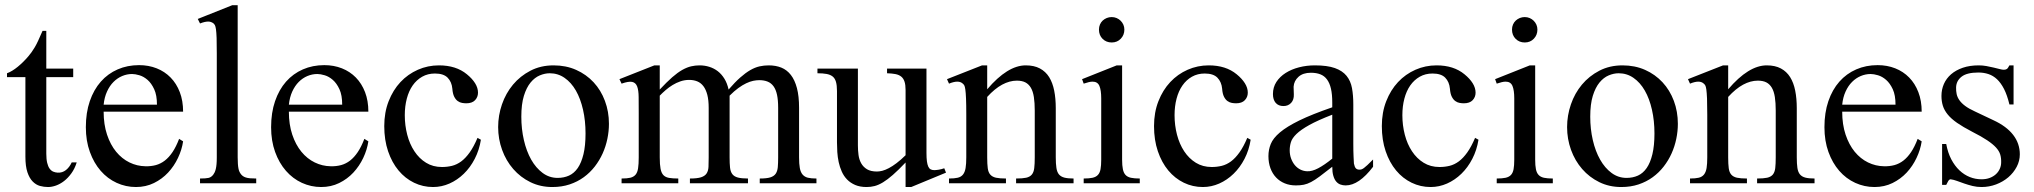

<svg xmlns="http://www.w3.org/2000/svg" viewBox="-20 -715 7935 749"><path d="M279.3 -81.5Q271.5 -56.6 258.3 -38.6Q245.1 -20.5 230 -8.8Q214.8 2.9 198.5 8.8Q182.1 14.6 167.5 14.6Q151.4 14.6 135.7 10.3Q120.1 5.9 107.4 -7.1Q94.7 -20 86.9 -43.2Q79.1 -66.4 79.1 -104V-414.1H7.3V-429.2Q27.3 -436.5 49.6 -454.8Q71.8 -473.1 90.8 -495.6Q97.7 -503.9 103 -511.2Q108.4 -518.6 114.7 -529.1Q121.1 -539.6 128.4 -555.2Q135.7 -570.8 146 -594.7H160.6V-447.3H265.6V-414.1H160.6V-115.7Q160.6 -93.8 164.1 -79.6Q167.5 -65.4 173.6 -57.1Q179.7 -48.8 187.7 -45.4Q195.8 -42 205.1 -41.5Q223.1 -40.5 237.1 -51.5Q251 -62.5 259.8 -81.5Z M694.3 -163.6Q689.5 -130.9 674.3 -98.9Q659.2 -66.9 635.7 -41.7Q612.3 -16.6 580.6 -1Q548.8 14.6 510.3 14.6Q470.7 14.6 435.1 -1.7Q399.4 -18.1 372.8 -48.6Q346.2 -79.1 330.6 -122.3Q314.9 -165.5 314.9 -218.8Q314.9 -275.4 330.3 -320.3Q345.7 -365.2 373.3 -396.5Q400.9 -427.7 439 -444.3Q477.1 -460.9 522.5 -460.9Q559.6 -460.9 591.1 -448.5Q622.6 -436 645.5 -412.6Q668.5 -389.2 681.4 -355.5Q694.3 -321.8 694.3 -279.3H384.3Q384.3 -229.5 397.5 -189.9Q410.6 -150.4 433.1 -123Q455.6 -95.7 485.1 -81.3Q514.6 -66.9 547.4 -66.4Q569.3 -65.9 588.1 -71Q606.9 -76.2 623 -88.6Q639.2 -101.1 653.1 -121.8Q667 -142.6 678.7 -173.3ZM592.3 -306.6Q592.3 -343.8 581.5 -366.9Q570.8 -390.1 555.7 -403.3Q540.5 -416.5 523.9 -421.4Q507.3 -426.3 495.1 -426.3Q475.6 -426.3 456.8 -418.5Q438 -410.6 422.9 -395.5Q407.7 -380.4 397.5 -357.9Q387.2 -335.4 384.3 -306.6Z M760.3 0V-18.6Q782.7 -18.6 793.5 -21Q804.2 -23.4 812 -33.7Q814.9 -37.6 817.4 -42.7Q819.8 -47.9 821.8 -55.7Q823.7 -63.5 824.7 -74.5Q825.7 -85.4 825.7 -101.1V-506.8Q825.7 -544.9 825 -566.9Q824.2 -588.9 822.5 -600.6Q820.8 -612.3 818.4 -616.7Q815.9 -621.1 812 -624.5Q807.6 -627.4 802.7 -629.2Q797.9 -630.9 792 -630.9Q786.1 -630.9 778.3 -629.2Q770.5 -627.4 760.3 -623.5L751.5 -641.1L886.2 -694.8H907.2V-101.1Q907.2 -86.4 908 -75.9Q908.7 -65.4 910.2 -57.9Q911.6 -50.3 914.1 -45.2Q916.5 -40 919.9 -35.6Q923.3 -31.2 927.7 -28.1Q932.1 -24.9 938.7 -22.7Q945.3 -20.5 955.3 -19.5Q965.3 -18.6 979.5 -18.6V0Z M1417 -163.6Q1412.1 -130.9 1397 -98.9Q1381.8 -66.9 1358.4 -41.7Q1335 -16.6 1303.2 -1Q1271.5 14.6 1232.9 14.6Q1193.4 14.6 1157.7 -1.7Q1122.1 -18.1 1095.5 -48.6Q1068.8 -79.1 1053.2 -122.3Q1037.6 -165.5 1037.6 -218.8Q1037.6 -275.4 1053 -320.3Q1068.4 -365.2 1095.9 -396.5Q1123.5 -427.7 1161.6 -444.3Q1199.7 -460.9 1245.1 -460.9Q1282.2 -460.9 1313.7 -448.5Q1345.2 -436 1368.2 -412.6Q1391.1 -389.2 1404.1 -355.5Q1417 -321.8 1417 -279.3H1106.9Q1106.9 -229.5 1120.1 -189.9Q1133.3 -150.4 1155.8 -123Q1178.2 -95.7 1207.8 -81.3Q1237.3 -66.9 1270 -66.4Q1292 -65.9 1310.8 -71Q1329.6 -76.2 1345.7 -88.6Q1361.8 -101.1 1375.7 -121.8Q1389.6 -142.6 1401.4 -173.3ZM1314.9 -306.6Q1314.9 -343.8 1304.2 -366.9Q1293.5 -390.1 1278.3 -403.3Q1263.2 -416.5 1246.6 -421.4Q1230 -426.3 1217.8 -426.3Q1198.2 -426.3 1179.4 -418.5Q1160.6 -410.6 1145.5 -395.5Q1130.4 -380.4 1120.1 -357.9Q1109.9 -335.4 1106.9 -306.6Z M1856 -169.9Q1849.6 -129.4 1832 -95.5Q1814.5 -61.5 1789.3 -37.1Q1764.2 -12.7 1733.4 1Q1702.6 14.6 1669.4 14.6Q1629.9 14.6 1595.2 -2.2Q1560.5 -19 1534.7 -50Q1508.8 -81.1 1493.9 -125Q1479 -168.9 1479 -223.1Q1479 -276.4 1496.1 -320.1Q1513.2 -363.8 1542.2 -394.8Q1571.3 -425.8 1610.1 -442.9Q1648.9 -460 1692.4 -460Q1759.3 -460 1801.3 -425.3Q1822.3 -408.2 1833.5 -390.1Q1844.7 -372.1 1844.7 -353.5Q1844.7 -336.4 1833.3 -324.2Q1821.8 -312 1798.8 -312Q1791.5 -312 1782.7 -313.5Q1773.9 -314.9 1765.9 -320.6Q1757.8 -326.2 1752 -337.6Q1746.1 -349.1 1744.6 -369.1Q1742.2 -395.5 1726.3 -411.9Q1710.4 -428.2 1676.8 -428.2Q1648.9 -428.2 1627 -415.8Q1605 -403.3 1589.8 -381.6Q1574.7 -359.9 1566.9 -330.1Q1559.1 -300.3 1559.1 -265.6Q1559.1 -226.1 1568.6 -189.5Q1578.1 -152.8 1596.7 -124.8Q1615.2 -96.7 1642.1 -80.1Q1668.9 -63.5 1704.1 -63.5Q1724.6 -63.5 1743.4 -68.1Q1762.2 -72.8 1779.3 -85.4Q1796.4 -98.1 1812.3 -120.4Q1828.1 -142.6 1842.8 -177.2Z M2355.5 -231.9Q2355.5 -203.1 2349.4 -173.6Q2343.3 -144 2331.1 -116.7Q2318.8 -89.4 2300.3 -65.4Q2281.7 -41.5 2257.3 -23.7Q2232.9 -5.9 2202.1 4.4Q2171.4 14.6 2134.8 14.6Q2087.9 14.6 2049.1 -4.4Q2010.3 -23.4 1982.2 -55.7Q1954.1 -87.9 1938.7 -130.4Q1923.3 -172.9 1923.3 -219.2Q1923.3 -264.6 1938.2 -307.9Q1953.1 -351.1 1981.2 -384.8Q2009.3 -418.5 2049.3 -439.2Q2089.4 -460 2139.6 -460Q2188 -460 2227.5 -442.4Q2267.1 -424.8 2295.7 -394Q2324.2 -363.3 2339.8 -321.5Q2355.5 -279.8 2355.5 -231.9ZM2264.2 -194.3Q2264.2 -244.1 2254.4 -287.1Q2244.6 -330.1 2226.6 -361.6Q2208.5 -393.1 2182.6 -411.1Q2156.7 -429.2 2124.5 -429.2Q2105.5 -429.2 2085.7 -420.9Q2065.9 -412.6 2049.8 -393.1Q2033.7 -373.5 2023.7 -341.1Q2013.7 -308.6 2013.7 -259.8Q2013.7 -211.9 2023.7 -168.5Q2033.7 -125 2052.2 -92.3Q2070.8 -59.6 2096.9 -40.3Q2123 -21 2155.3 -21Q2179.7 -21 2199.7 -30Q2219.7 -39.1 2233.9 -59.6Q2248 -80.1 2256.1 -113.3Q2264.2 -146.5 2264.2 -194.3Z M2943.8 0V-18.6Q2970.2 -18.6 2984.6 -22.9Q2999 -27.3 3005.9 -37.1Q3012.7 -46.9 3014.2 -62.7Q3015.6 -78.6 3015.6 -101.1V-294.4Q3015.6 -324.7 3011.2 -345.2Q3006.8 -365.7 2997.6 -378.4Q2988.3 -391.1 2974.4 -396.7Q2960.4 -402.3 2941.9 -402.3Q2931.2 -402.3 2918.2 -399.7Q2905.3 -397 2890.9 -390.1Q2876.5 -383.3 2860.4 -371.6Q2844.2 -359.9 2826.2 -341.8V-101.1Q2826.2 -77.1 2827.9 -61.3Q2829.6 -45.4 2836.7 -35.9Q2843.8 -26.4 2858.2 -22.5Q2872.6 -18.6 2897.9 -18.6V0H2671.4V-18.6Q2699.7 -18.6 2714.8 -23.4Q2730 -28.3 2736.6 -38.6Q2743.2 -48.8 2743.9 -64.5Q2744.6 -80.1 2744.6 -101.1V-294.4Q2744.6 -324.2 2739.3 -345Q2733.9 -365.7 2724.1 -378.7Q2714.4 -391.6 2700.2 -397.5Q2686 -403.3 2668.5 -403.3Q2650.9 -403.3 2634.5 -397.7Q2618.2 -392.1 2603.8 -383.3Q2589.4 -374.5 2576.7 -363.5Q2564 -352.5 2553.7 -341.8V-101.1Q2553.7 -72.8 2556.9 -56.4Q2560.1 -40 2568.1 -31.7Q2576.2 -23.4 2590.3 -21Q2604.5 -18.6 2626 -18.6V0H2404.8V-18.6Q2426.3 -18.6 2439.2 -21.7Q2452.1 -24.9 2459.5 -33.7Q2466.8 -42.5 2469.2 -58.6Q2471.7 -74.7 2471.7 -101.1V-272.5Q2471.7 -309.6 2471.4 -336.2Q2471.2 -362.8 2465.6 -377.7Q2460 -392.6 2446 -395.5Q2432.1 -398.4 2404.8 -388.7L2396.5 -406.2L2532.7 -460H2553.7V-365.7Q2581.1 -395 2602.3 -413.6Q2623.5 -432.1 2641.8 -442.4Q2660.2 -452.6 2676.3 -456.3Q2692.4 -460 2709 -460Q2729 -460 2747.1 -454.3Q2765.1 -448.7 2780 -437.3Q2794.9 -425.8 2805.9 -408Q2816.9 -390.1 2822.3 -365.7Q2847.2 -394.5 2867.7 -412.6Q2888.2 -430.7 2906.7 -441.4Q2925.3 -452.1 2942.9 -456.1Q2960.4 -460 2979 -460Q3006.3 -460 3028.1 -451.2Q3049.8 -442.4 3065.2 -422.6Q3080.6 -402.8 3088.9 -371.3Q3097.2 -339.8 3097.2 -294.4V-101.1Q3097.2 -75.7 3100.1 -59.6Q3103 -43.5 3110.8 -34.2Q3118.7 -24.9 3131.6 -21.7Q3144.5 -18.6 3165 -18.6V0Z M3534.7 14.6H3512.7V-81.1Q3484.4 -51.3 3463.1 -32.7Q3441.9 -14.2 3424.6 -3.7Q3407.2 6.8 3392.1 10.7Q3377 14.6 3360.8 14.6Q3335 14.6 3316.2 6.6Q3297.4 -1.5 3284.4 -14.9Q3271.5 -28.3 3263.7 -45.9Q3255.9 -63.5 3251.7 -82.8Q3247.6 -102.1 3246.3 -122.1Q3245.1 -142.1 3245.1 -159.7V-359.9Q3245.1 -381.8 3241.2 -395.5Q3237.3 -409.2 3228.3 -416.5Q3219.2 -423.8 3204.6 -426.5Q3189.9 -429.2 3168.9 -429.2V-447.3H3326.7V-147.9Q3326.7 -128.9 3329.1 -110.6Q3331.5 -92.3 3339.6 -77.9Q3347.7 -63.5 3362.3 -54.7Q3377 -45.9 3400.9 -45.9Q3410.6 -45.9 3422.1 -48.8Q3433.6 -51.8 3447.5 -59.1Q3461.4 -66.4 3477.5 -78.6Q3493.7 -90.8 3512.7 -109.4V-363.8Q3512.7 -384.3 3508.5 -396.7Q3504.4 -409.2 3495.6 -416.3Q3486.8 -423.3 3473.1 -426Q3459.5 -428.7 3440.4 -429.2V-447.3H3594.2V-118.7Q3594.2 -98.6 3595.9 -85.7Q3597.7 -72.8 3601.3 -64.9Q3605 -57.1 3610.8 -54.2Q3616.7 -51.3 3624.5 -51.3Q3631.3 -51.3 3642.1 -53Q3652.8 -54.7 3663.6 -58.6L3670.4 -41.5Z M3943.8 0V-18.6Q3968.8 -18.6 3983.2 -21.7Q3997.6 -24.9 4005.1 -33.9Q4012.7 -43 4014.6 -59.1Q4016.6 -75.2 4016.6 -101.1V-283.7Q4016.6 -314 4013.2 -336.2Q4009.8 -358.4 4001.5 -372.6Q3993.2 -386.7 3980 -393.6Q3966.8 -400.4 3946.8 -400.4Q3918.5 -400.4 3889.4 -384.8Q3860.4 -369.1 3831.1 -336.9V-101.1Q3831.1 -74.7 3833.3 -58.6Q3835.4 -42.5 3843.3 -33.7Q3851.1 -24.9 3865.5 -21.7Q3879.9 -18.6 3904.3 -18.6V0H3682.1V-18.6Q3703.1 -18.6 3716.3 -21.7Q3729.5 -24.9 3736.8 -34.2Q3744.1 -43.5 3746.8 -59.6Q3749.5 -75.7 3749.5 -101.1V-267.6Q3749.5 -307.6 3748.5 -330.6Q3747.6 -353.5 3745.8 -365.7Q3744.1 -377.9 3741.5 -382.3Q3738.8 -386.7 3734.9 -389.6Q3718.8 -403.8 3682.1 -388.7L3674.3 -406.2L3811 -460H3831.1V-366.7Q3910.6 -460 3981.4 -460Q4014.2 -460 4036.6 -448Q4059.1 -436 4072.8 -414.1Q4086.4 -392.1 4092.5 -361.3Q4098.6 -330.6 4098.6 -293V-101.1Q4098.6 -76.2 4101.1 -60.1Q4103.5 -43.9 4110.8 -34.9Q4118.2 -25.9 4131.8 -22.2Q4145.5 -18.6 4168 -18.6V0Z M4366.2 -599.6Q4366.2 -578.6 4352.3 -564Q4338.4 -549.3 4316.9 -549.3Q4295.4 -549.3 4281.2 -563.5Q4267.1 -577.6 4267.1 -599.6Q4267.1 -610.4 4271 -619.4Q4274.9 -628.4 4281.7 -634.8Q4288.6 -641.1 4297.6 -644.8Q4306.6 -648.4 4316.9 -648.4Q4327.1 -648.4 4336.2 -644.5Q4345.2 -640.6 4351.8 -634Q4358.4 -627.4 4362.3 -618.7Q4366.2 -609.9 4366.2 -599.6ZM4207.5 0V-18.6Q4228.5 -18.6 4241.9 -21.5Q4255.4 -24.4 4262.9 -32.5Q4270.5 -40.5 4273.2 -54.9Q4275.9 -69.3 4275.9 -91.8V-331.1Q4275.9 -363.3 4268.8 -379.9Q4261.7 -396.5 4242.2 -396.5Q4235.4 -396.5 4227.1 -394.5Q4218.8 -392.6 4207.5 -388.7L4201.2 -406.2L4336.4 -460H4357.4V-91.8Q4357.4 -69.3 4360.4 -54.9Q4363.3 -40.5 4370.8 -32.5Q4378.4 -24.4 4391.8 -21.5Q4405.3 -18.6 4426.3 -18.6V0Z M4858.9 -169.9Q4852.5 -129.4 4835 -95.5Q4817.4 -61.5 4792.2 -37.1Q4767.1 -12.7 4736.3 1Q4705.6 14.6 4672.4 14.6Q4632.8 14.6 4598.1 -2.2Q4563.5 -19 4537.6 -50Q4511.7 -81.1 4496.8 -125Q4481.9 -168.9 4481.9 -223.1Q4481.9 -276.4 4499 -320.1Q4516.1 -363.8 4545.2 -394.8Q4574.2 -425.8 4613 -442.9Q4651.9 -460 4695.3 -460Q4762.2 -460 4804.2 -425.3Q4825.2 -408.2 4836.4 -390.1Q4847.7 -372.1 4847.7 -353.5Q4847.7 -336.4 4836.2 -324.2Q4824.7 -312 4801.8 -312Q4794.4 -312 4785.6 -313.5Q4776.9 -314.9 4768.8 -320.6Q4760.7 -326.2 4754.9 -337.6Q4749 -349.1 4747.6 -369.1Q4745.1 -395.5 4729.2 -411.9Q4713.4 -428.2 4679.7 -428.2Q4651.9 -428.2 4629.9 -415.8Q4607.9 -403.3 4592.8 -381.6Q4577.6 -359.9 4569.8 -330.1Q4562 -300.3 4562 -265.6Q4562 -226.1 4571.5 -189.5Q4581.1 -152.8 4599.6 -124.8Q4618.2 -96.7 4645 -80.1Q4671.9 -63.5 4707 -63.5Q4727.5 -63.5 4746.3 -68.1Q4765.1 -72.8 4782.2 -85.4Q4799.3 -98.1 4815.2 -120.4Q4831.1 -142.6 4845.7 -177.2Z M5336.4 -64.5Q5281.2 8.3 5229.5 8.3Q5218.8 8.3 5209.2 4.9Q5199.7 1.5 5192.6 -6.8Q5185.5 -15.1 5181.4 -29.1Q5177.2 -43 5177.2 -64.5Q5147.9 -41.5 5128.7 -27.1Q5109.4 -12.7 5094.5 -4.9Q5079.6 2.9 5066.2 5.6Q5052.7 8.3 5035.2 8.3Q5011.2 8.3 4991.7 0.2Q4972.2 -7.8 4958 -22.7Q4943.8 -37.6 4936 -58.8Q4928.2 -80.1 4928.2 -106Q4928.2 -130.9 4937.3 -153.3Q4946.3 -175.8 4973.1 -198.5Q5000 -221.2 5048.8 -245.1Q5097.7 -269 5177.2 -296.4V-314.9Q5177.2 -347.2 5172.1 -369.1Q5167 -391.1 5156.7 -405Q5146.5 -418.9 5130.9 -425Q5115.2 -431.2 5093.8 -431.2Q5063 -431.2 5045.4 -415.3Q5027.8 -399.4 5026.4 -376.5L5027.3 -347.2Q5028.3 -326.2 5016.8 -313.7Q5005.4 -301.3 4986.8 -301.3Q4967.3 -301.3 4956.5 -313.7Q4945.8 -326.2 4945.8 -348.1Q4945.8 -374.5 4959.2 -395.3Q4972.7 -416 4995.4 -430.4Q5018.1 -444.8 5047.6 -452.4Q5077.1 -460 5109.4 -460Q5157.7 -460 5187.3 -449.5Q5216.8 -439 5232.9 -419.2Q5249 -399.4 5254.2 -371.1Q5259.3 -342.8 5259.3 -307.6V-155.3Q5259.3 -124 5260.3 -104Q5261.2 -84 5261.7 -77.1Q5264.2 -64 5269 -58.6Q5273.9 -53.2 5283.2 -53.2Q5287.6 -53.2 5291.5 -54.4Q5295.4 -55.7 5300.8 -59.6Q5306.2 -63.5 5314.5 -71.3Q5322.8 -79.1 5336.4 -92.8ZM5177.2 -267.6Q5120.6 -245.6 5087.6 -227.3Q5054.7 -209 5037.6 -192.4Q5020.5 -175.8 5015.9 -160.4Q5011.2 -145 5011.2 -128.9Q5011.2 -111.3 5016.6 -96.7Q5022 -82 5031 -71Q5040 -60.1 5052.5 -53.7Q5064.9 -47.4 5079.1 -46.9Q5098.1 -45.9 5122.3 -58.6Q5146.5 -71.3 5177.2 -96.2Z M5747.6 -169.9Q5741.2 -129.4 5723.6 -95.5Q5706.1 -61.5 5680.9 -37.1Q5655.8 -12.7 5625 1Q5594.2 14.6 5561 14.6Q5521.5 14.6 5486.8 -2.2Q5452.1 -19 5426.3 -50Q5400.4 -81.1 5385.5 -125Q5370.6 -168.9 5370.6 -223.1Q5370.6 -276.4 5387.7 -320.1Q5404.8 -363.8 5433.8 -394.8Q5462.9 -425.8 5501.7 -442.9Q5540.5 -460 5584 -460Q5650.9 -460 5692.9 -425.3Q5713.9 -408.2 5725.1 -390.1Q5736.3 -372.1 5736.3 -353.5Q5736.3 -336.4 5724.9 -324.2Q5713.4 -312 5690.4 -312Q5683.1 -312 5674.3 -313.5Q5665.5 -314.9 5657.5 -320.6Q5649.4 -326.2 5643.6 -337.6Q5637.7 -349.1 5636.2 -369.1Q5633.8 -395.5 5617.9 -411.9Q5602.1 -428.2 5568.4 -428.2Q5540.5 -428.2 5518.6 -415.8Q5496.6 -403.3 5481.4 -381.6Q5466.3 -359.9 5458.5 -330.1Q5450.7 -300.3 5450.7 -265.6Q5450.7 -226.1 5460.2 -189.5Q5469.7 -152.8 5488.3 -124.8Q5506.8 -96.7 5533.7 -80.1Q5560.5 -63.5 5595.7 -63.5Q5616.2 -63.5 5635 -68.1Q5653.8 -72.8 5670.9 -85.4Q5688 -98.1 5703.9 -120.4Q5719.7 -142.6 5734.4 -177.2Z M5977.5 -599.6Q5977.5 -578.6 5963.6 -564Q5949.7 -549.3 5928.2 -549.3Q5906.7 -549.3 5892.6 -563.5Q5878.4 -577.6 5878.4 -599.6Q5878.4 -610.4 5882.3 -619.4Q5886.2 -628.4 5893.1 -634.8Q5899.9 -641.1 5908.9 -644.8Q5918 -648.4 5928.2 -648.4Q5938.5 -648.4 5947.5 -644.5Q5956.5 -640.6 5963.1 -634Q5969.7 -627.4 5973.6 -618.7Q5977.5 -609.9 5977.5 -599.6ZM5818.8 0V-18.6Q5839.8 -18.6 5853.3 -21.5Q5866.7 -24.4 5874.3 -32.5Q5881.8 -40.5 5884.5 -54.9Q5887.2 -69.3 5887.2 -91.8V-331.1Q5887.2 -363.3 5880.1 -379.9Q5873 -396.5 5853.5 -396.5Q5846.7 -396.5 5838.4 -394.5Q5830.1 -392.6 5818.8 -388.7L5812.5 -406.2L5947.8 -460H5968.8V-91.8Q5968.8 -69.3 5971.7 -54.9Q5974.6 -40.5 5982.2 -32.5Q5989.7 -24.4 6003.2 -21.5Q6016.6 -18.6 6037.6 -18.6V0Z M6525.4 -231.9Q6525.4 -203.1 6519.3 -173.6Q6513.2 -144 6501 -116.7Q6488.8 -89.4 6470.2 -65.4Q6451.7 -41.5 6427.2 -23.7Q6402.8 -5.9 6372.1 4.4Q6341.3 14.6 6304.7 14.6Q6257.8 14.6 6219 -4.4Q6180.2 -23.4 6152.1 -55.7Q6124 -87.9 6108.6 -130.4Q6093.3 -172.9 6093.3 -219.2Q6093.3 -264.6 6108.2 -307.9Q6123 -351.1 6151.1 -384.8Q6179.2 -418.5 6219.2 -439.2Q6259.3 -460 6309.6 -460Q6357.9 -460 6397.5 -442.4Q6437 -424.8 6465.6 -394Q6494.1 -363.3 6509.8 -321.5Q6525.4 -279.8 6525.4 -231.9ZM6434.1 -194.3Q6434.1 -244.1 6424.3 -287.1Q6414.6 -330.1 6396.5 -361.6Q6378.4 -393.1 6352.5 -411.1Q6326.7 -429.2 6294.4 -429.2Q6275.4 -429.2 6255.6 -420.9Q6235.8 -412.6 6219.7 -393.1Q6203.6 -373.5 6193.6 -341.1Q6183.6 -308.6 6183.6 -259.8Q6183.6 -211.9 6193.6 -168.5Q6203.6 -125 6222.2 -92.3Q6240.7 -59.6 6266.8 -40.3Q6293 -21 6325.2 -21Q6349.6 -21 6369.6 -30Q6389.6 -39.1 6403.8 -59.6Q6418 -80.1 6426 -113.3Q6434.1 -146.5 6434.1 -194.3Z M6834.5 0V-18.6Q6859.4 -18.6 6873.8 -21.7Q6888.2 -24.9 6895.8 -33.9Q6903.3 -43 6905.3 -59.1Q6907.2 -75.2 6907.2 -101.1V-283.7Q6907.2 -314 6903.8 -336.2Q6900.4 -358.4 6892.1 -372.6Q6883.8 -386.7 6870.6 -393.6Q6857.4 -400.4 6837.4 -400.4Q6809.1 -400.4 6780 -384.8Q6751 -369.1 6721.7 -336.9V-101.1Q6721.7 -74.7 6723.9 -58.6Q6726.1 -42.5 6733.9 -33.7Q6741.7 -24.9 6756.1 -21.7Q6770.5 -18.6 6794.9 -18.6V0H6572.8V-18.6Q6593.8 -18.6 6606.9 -21.7Q6620.1 -24.9 6627.4 -34.2Q6634.8 -43.5 6637.5 -59.6Q6640.1 -75.7 6640.1 -101.1V-267.6Q6640.1 -307.6 6639.2 -330.6Q6638.2 -353.5 6636.5 -365.7Q6634.8 -377.9 6632.1 -382.3Q6629.4 -386.7 6625.5 -389.6Q6609.4 -403.8 6572.8 -388.7L6564.9 -406.2L6701.7 -460H6721.7V-366.7Q6801.3 -460 6872.1 -460Q6904.8 -460 6927.2 -448Q6949.7 -436 6963.4 -414.1Q6977.1 -392.1 6983.2 -361.3Q6989.3 -330.6 6989.3 -293V-101.1Q6989.3 -76.2 6991.7 -60.1Q6994.1 -43.9 7001.5 -34.9Q7008.8 -25.9 7022.5 -22.2Q7036.1 -18.6 7058.6 -18.6V0Z M7476.6 -163.6Q7471.7 -130.9 7456.5 -98.9Q7441.4 -66.9 7418 -41.7Q7394.5 -16.6 7362.8 -1Q7331.1 14.6 7292.5 14.6Q7252.9 14.6 7217.3 -1.7Q7181.6 -18.1 7155 -48.6Q7128.4 -79.1 7112.8 -122.3Q7097.2 -165.5 7097.2 -218.8Q7097.2 -275.4 7112.5 -320.3Q7127.9 -365.2 7155.5 -396.5Q7183.1 -427.7 7221.2 -444.3Q7259.3 -460.9 7304.7 -460.9Q7341.8 -460.9 7373.3 -448.5Q7404.8 -436 7427.7 -412.6Q7450.7 -389.2 7463.6 -355.5Q7476.6 -321.8 7476.6 -279.3H7166.5Q7166.5 -229.5 7179.7 -189.9Q7192.9 -150.4 7215.3 -123Q7237.8 -95.7 7267.3 -81.3Q7296.9 -66.9 7329.6 -66.4Q7351.6 -65.9 7370.4 -71Q7389.2 -76.2 7405.3 -88.6Q7421.4 -101.1 7435.3 -121.8Q7449.2 -142.6 7460.9 -173.3ZM7374.5 -306.6Q7374.5 -343.8 7363.8 -366.9Q7353 -390.1 7337.9 -403.3Q7322.8 -416.5 7306.2 -421.4Q7289.6 -426.3 7277.3 -426.3Q7257.8 -426.3 7239 -418.5Q7220.2 -410.6 7205.1 -395.5Q7189.9 -380.4 7179.7 -357.9Q7169.4 -335.4 7166.5 -306.6Z M7859.4 -112.8Q7859.4 -87.4 7847.2 -64.2Q7835 -41 7814.5 -23.4Q7793.9 -5.9 7766.8 4.4Q7739.7 14.6 7710 14.6Q7691.9 14.6 7675 10.5Q7658.2 6.3 7642.8 1Q7627.4 -4.4 7614 -9.3Q7600.6 -14.2 7589.4 -15.6Q7584 -15.6 7579.6 -7.8Q7575.2 0 7572.3 6.3H7556.2V-153.3H7572.3Q7578.6 -119.1 7592 -93.5Q7605.5 -67.9 7623.8 -50.5Q7642.1 -33.2 7664.1 -24.4Q7686 -15.6 7710 -15.6Q7728 -15.6 7742.2 -21Q7756.3 -26.4 7766.1 -35.4Q7775.9 -44.4 7781.2 -56.4Q7786.6 -68.4 7786.6 -81.5Q7787.1 -98.1 7783 -112.1Q7778.8 -126 7766.6 -139.4Q7754.4 -152.8 7732.2 -167.7Q7710 -182.6 7673.3 -201.2Q7637.7 -219.7 7614.5 -235.8Q7591.3 -252 7577.9 -268.6Q7564.5 -285.2 7559.1 -302.7Q7553.7 -320.3 7553.7 -340.8Q7553.7 -365.7 7563.2 -387.5Q7572.8 -409.2 7591.3 -425.3Q7609.9 -441.4 7637 -450.7Q7664.1 -460 7699.2 -460Q7714.4 -460 7729.2 -457.3Q7744.1 -454.6 7757.3 -451.4Q7770.5 -448.2 7780.8 -445.6Q7791 -442.9 7796.9 -442.9Q7803.7 -442.9 7808.3 -445.6Q7813 -448.2 7818.8 -460H7835V-307.6H7818.8Q7810.1 -343.8 7797.9 -367.7Q7785.6 -391.6 7770.5 -405.8Q7755.4 -419.9 7737.1 -426Q7718.8 -432.1 7697.8 -432.1Q7652.8 -432.1 7632.1 -415.8Q7611.3 -399.4 7610.8 -373.5Q7610.4 -360.4 7613 -347.9Q7615.7 -335.4 7623.8 -324Q7631.8 -312.5 7646.2 -301.8Q7660.6 -291 7684.1 -280.3L7756.3 -246.1Q7807.1 -222.7 7833.3 -189Q7859.4 -155.3 7859.4 -112.8Z"/></svg>

Font: Doulos SIL Compact
Style: Regular
Weight: 400
Designer: Walt Agee, Victor Gaultney, Peter Martin, Debbi Hosken
Foundry: SIL International
Version: Version 4.110; 2011; Maintenance release ; LnSpcTght